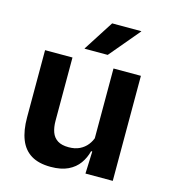

<svg xmlns="http://www.w3.org/2000/svg" viewBox="-105 -770 765 866"><g transform="rotate(15 277.0 -337.5)"><path d="M51 -490.5H179V-195.5Q179 -165 187.2 -142.2Q195.5 -119.5 214.8 -107.2Q234 -95 266.5 -95Q296 -95 317.5 -105.5Q339 -116 353 -133.8Q367 -151.5 373.5 -173.5L393.5 -104H369.5Q361.5 -72 342.8 -45.8Q324 -19.5 291.8 -4Q259.5 11.5 211 11.5Q155 11.5 119.8 -10Q84.5 -31.5 67.8 -73.5Q51 -115.5 51 -177ZM370.5 -490.5H498.5V0H371L375.5 -119L370.5 -129.5ZM221.5 -544.5 312 -685.5H448V-684L329.5 -543H221.5Z"/></g></svg>

Font: Anek Malayalam SemiBold
Style: Regular
Weight: 600
Version: Version 1.003